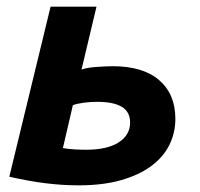

<svg xmlns="http://www.w3.org/2000/svg" viewBox="-20 -546 600 577"><path d="M216 11Q167 11 115.5 4.5Q64 -2 8 -15L132 -526H270L225 -337Q242 -343 272 -345Q302 -347 319 -347Q410 -347 458.5 -305Q507 -263 507 -189Q507 -147 489 -110.5Q471 -74 434.5 -47Q398 -20 343.5 -4.5Q289 11 216 11ZM239 -96Q302 -96 336.5 -118Q371 -140 371 -178Q371 -210 346 -225Q321 -240 272 -240Q253 -240 233 -237.5Q213 -235 199 -230L169 -101Q186 -98 204.5 -97Q223 -96 239 -96Z"/></svg>

Font: Ubuntu Sans Mono
Style: Italic
Weight: 400
Italic angle: -13.5°
Monospace: yes
Designer: Dalton Maag Ltd
Foundry: Dalton Maag Ltd
Version: Version 1.006